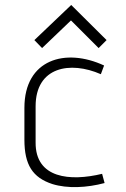

<svg xmlns="http://www.w3.org/2000/svg" viewBox="-20 -741 507 771"><path d="M123 -314C123 -473 262 -497 385 -443L398 -478C243 -550 78 -503 78 -308V-180C78 -79 111 -28 190 -2C251 17 329 13 400 -6L390 -43C262 -12 122 -24 123 -169ZM118 -580 149 -548 265 -659 376 -548 408 -580 266 -721Z"/></svg>

Font: Advent Pro
Style: Light
Weight: 300
Designer: Andreas Kalpakidis
Foundry: Andreas Kalpakidis
Version: Version 2.002 2007